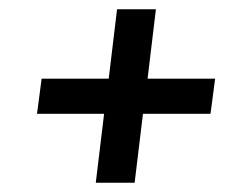

<svg xmlns="http://www.w3.org/2000/svg" viewBox="-20 -519 540 415"><path d="M215 -349 233 -499H317L299 -349H445L435 -273H289L271 -124H187L205 -273H60L70 -349Z"/></svg>

Font: Yekcdsyqcyvpieeyorgstswgcgt
Style: Regular
Weight: 400
Italic angle: -8°
Designer: Carrois Corporate & Edenspiekermann
Foundry: Carrois Corporate GbR & Edenspiekermann AG
Version: Version 2.001